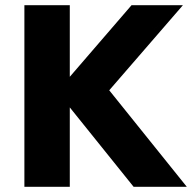

<svg xmlns="http://www.w3.org/2000/svg" viewBox="-20 -720 740 740"><path d="M74 -700V0H249V-306L495 0H700L401 -372L685 -700H487L249 -424V-700Z"/></svg>

Font: Jost
Style: Bold
Weight: 700
Version: Version 3.710